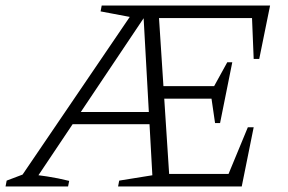

<svg xmlns="http://www.w3.org/2000/svg" viewBox="-41 -671 1038 691"><path d="M18 -10 447 -641H529L570 -10H509L475 -622H487L77 -10ZM-21 0 -17 -21 49 -46Q89 -42 128.5 -36Q168 -30 208 -20L204 0ZM199 -224 209 -268H517V-224ZM522 -316V-361H763L755 -316ZM733 -228 717 -338 777 -447H795L751 -228ZM851 -213H872L829 0H384L388 -21L537 -45H810L772 -22ZM931 -651 892 -459H872L865 -631L895 -606H448L321 -630L325 -651Z"/></svg>

Font: Piazzolla Thin ExtraLight
Style: Italic
Weight: 250
Italic angle: -11.3°
Version: Version 2.005